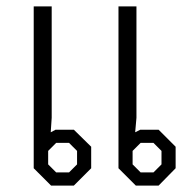

<svg xmlns="http://www.w3.org/2000/svg" viewBox="-20 -578 602 598"><path d="M85 -54V-558H141V-211L138 -166L153 -174H210L264 -121V-54L210 0H139ZM349 -54V-558H405V-211L401 -166L417 -174H474L527 -121V-54L474 0H403ZM195 -41 220 -66V-108L195 -133H155L130 -108V-66L155 -41ZM458 -41 483 -66V-108L458 -133H418L393 -108V-66L418 -41Z"/></svg>

Font: Chakra Petch Light
Style: Regular
Weight: 300
Designer: Katatrad Aksorn Co.,Ltd.
Foundry: Cadson Demak Co.,Ltd.
Version: Version 1.000; ttfautohint (v1.6)